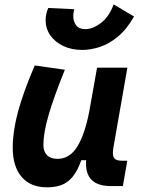

<svg xmlns="http://www.w3.org/2000/svg" viewBox="-20 -816 626 847"><path d="M187 10.3Q114.7 10.3 75.4 -35.6Q36.1 -81.5 36.1 -164.6Q36.1 -235.8 59.1 -321.8Q82 -407.7 133.3 -527.3L266.1 -508.3Q216.8 -386.2 194.1 -307.6Q171.4 -229 171.4 -176.8Q171.4 -147.5 187.5 -131.3Q203.6 -115.2 233.4 -115.2Q287.6 -115.2 321 -169.4Q354.5 -223.6 374 -325.7L369.1 -109.4H336.9L356 -160.6Q340.3 -107.9 321.8 -69.6Q303.2 -31.2 272 -10.5Q240.7 10.3 187 10.3ZM468.8 4.9Q427.2 4.9 401.6 -9.3Q376 -23.4 366 -51.5Q356 -79.6 361.3 -122.1L357.9 -234.9L408.2 -517.6H542L480.5 -166.5Q474.6 -132.3 482.9 -119.6Q491.2 -106.9 518.1 -106.9H541.5L522 4.9ZM343.3 -595.7Q295.9 -595.7 259.3 -613Q222.7 -630.4 201.9 -660.2Q181.2 -689.9 181.2 -727.1Q181.2 -754.4 192.9 -780.8L307.6 -775.4Q305.7 -767.6 304.4 -760.3Q303.2 -752.9 303.2 -744.6Q303.2 -721.7 315.7 -704.6Q328.1 -687.5 356.4 -687.5Q389.6 -687.5 425.3 -714.6Q460.9 -741.7 481.4 -796.4L571.3 -743.2Q539.1 -686.5 500 -654.3Q460.9 -622.1 420.4 -608.9Q379.9 -595.7 343.3 -595.7Z"/></svg>

Font: Cascadia Code PL
Style: Italic
Weight: 400
Italic angle: -10°
Monospace: yes
Designer: Aaron Bell
Foundry: Saja Typeworks
Version: Version 2404.023